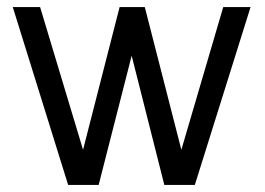

<svg xmlns="http://www.w3.org/2000/svg" viewBox="-20 -521 746 541"><path d="M529 0 686 -501H609L491 -99L388 -501H317L214 -99L93 -501H16L172 0H258L351 -364L443 0Z"/></svg>

Font: Advent Pro
Style: Medium
Weight: 500
Designer: Andreas Kalpakidis
Foundry: Andreas Kalpakidis
Version: Version 2.002 2008